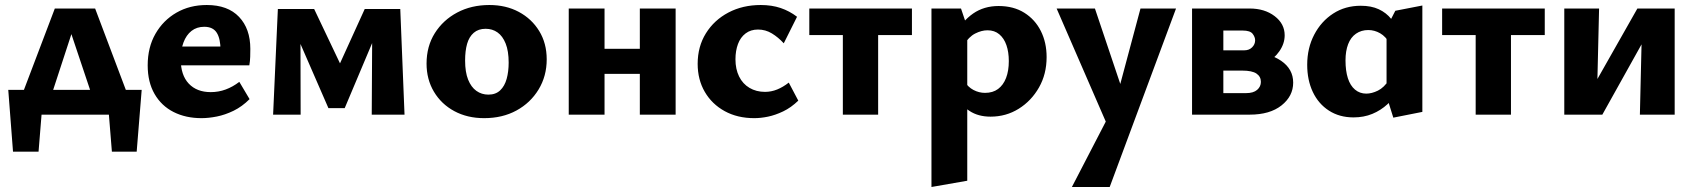

<svg xmlns="http://www.w3.org/2000/svg" viewBox="-20 -458 6766 767"><path d="M38 0 199 -424H360L520 0H373L248 -373H282L160 0ZM32 148 13 -99H154L134 148ZM80 0 31 -99H546L482 0ZM427 148 407 -99H546L526 148Z M785 14Q722 14 673.5 -10.5Q625 -35 597.5 -82.5Q570 -130 570 -197Q570 -269 601 -323Q632 -377 685 -407.5Q738 -438 806 -438Q890 -438 935 -390.5Q980 -343 980 -263Q980 -248 979.5 -231Q979 -214 976 -197H861V-257Q861 -303 846 -327Q831 -351 796 -351Q766 -351 745 -334.5Q724 -318 713 -288.5Q702 -259 702 -221Q702 -158 734 -124Q766 -90 822 -90Q853 -90 881.5 -100.5Q910 -111 936 -131L977 -62Q947 -32 913 -15.5Q879 1 846 7.5Q813 14 785 14ZM637 -197 653 -272H967V-197Z M1071 0 1090 -422H1180L1181 0ZM1465 0 1467 -353 1508 -384 1357 -26H1292L1150 -352L1157 -422H1235L1351 -178H1326L1437 -422H1579L1596 0Z M1914 14Q1847 14 1795 -14Q1743 -42 1713.5 -91.5Q1684 -141 1684 -204Q1684 -273 1717 -325.5Q1750 -378 1806.5 -408Q1863 -438 1935 -438Q2001 -438 2052.5 -410.5Q2104 -383 2134 -334Q2164 -285 2164 -221Q2164 -154 2131.5 -100.5Q2099 -47 2043 -16.5Q1987 14 1914 14ZM1931 -80Q1960 -80 1978 -97Q1996 -114 2004 -143Q2012 -172 2012 -208Q2012 -254 2000 -284Q1988 -314 1967.5 -328.5Q1947 -343 1920 -343Q1891 -343 1872.5 -327Q1854 -311 1846 -283Q1838 -255 1838 -216Q1838 -170 1850 -140Q1862 -110 1883 -95Q1904 -80 1931 -80Z M2536 0V-424H2679V0ZM2252 0V-424H2395V0ZM2322 -163V-263H2607V-163Z M2993 14Q2926 14 2875 -14Q2824 -42 2795.5 -91Q2767 -140 2767 -203Q2767 -272 2800 -325Q2833 -378 2890 -408Q2947 -438 3019 -438Q3063 -438 3098.5 -426Q3134 -414 3164 -391L3111 -285Q3089 -309 3063.5 -324.5Q3038 -340 3008 -340Q2979 -340 2958.5 -324.5Q2938 -309 2928 -282Q2918 -255 2918 -221Q2918 -182 2932.5 -152.5Q2947 -123 2974 -107Q3001 -91 3036 -91Q3061 -91 3084.5 -100.5Q3108 -110 3131 -128L3169 -56Q3140 -28 3108.5 -13Q3077 2 3048 8Q3019 14 2993 14Z M3347 0V-424H3488V0ZM3213 -318V-424H3623V-318Z M3937 8Q3888 8 3853.5 -14.5Q3819 -37 3801 -77L3833 -133Q3847 -110 3869 -98.5Q3891 -87 3915 -87Q3946 -87 3967 -102.5Q3988 -118 3999 -146.5Q4010 -175 4010 -214Q4010 -250 4000.5 -277.5Q3991 -305 3972 -321Q3953 -337 3925 -337Q3901 -337 3875.5 -324Q3850 -311 3830 -278L3787 -311Q3824 -374 3867.5 -404Q3911 -434 3969 -434Q4029 -434 4072 -407Q4115 -380 4138 -334Q4161 -288 4161 -230Q4161 -162 4130.5 -108.5Q4100 -55 4049.5 -23.5Q3999 8 3937 8ZM3701 289V-424H3819L3844 -350V264Z M4417 73 4201 -424H4354L4471 -76ZM4536 -424H4678L4413 289H4262L4434 -43Z M4742 0V-424H4972Q5032 -424 5072 -393.5Q5112 -363 5112 -317Q5112 -284 5091 -253.5Q5070 -223 5034.5 -204Q4999 -185 4956 -185L4975 -248Q5050 -248 5098 -215Q5146 -182 5146 -128Q5146 -74 5099.5 -37Q5053 0 4972 0ZM4867 -86H4958Q4987 -86 5002 -99Q5017 -112 5017 -131Q5017 -152 4999.5 -164Q4982 -176 4942 -176H4831V-257H4951Q4970 -257 4982 -269Q4994 -281 4994 -297Q4994 -310 4984 -323Q4974 -336 4944 -336H4867Z M5387 11Q5331 11 5289 -16Q5247 -43 5224.5 -90.5Q5202 -138 5202 -199Q5202 -266 5230 -319.5Q5258 -373 5306 -404Q5354 -435 5416 -435Q5458 -435 5488 -421Q5518 -407 5537.5 -382.5Q5557 -358 5567 -327L5531 -285Q5516 -312 5493.5 -325Q5471 -338 5446 -338Q5418 -338 5397 -323.5Q5376 -309 5365.5 -281.5Q5355 -254 5355 -217Q5355 -175 5364.5 -145.5Q5374 -116 5393 -100Q5412 -84 5438 -84Q5460 -84 5484.5 -96Q5509 -108 5529 -139L5571 -101Q5550 -67 5523 -42Q5496 -17 5462 -3Q5428 11 5387 11ZM5546 12 5519 -74V-347L5554 -415L5662 -436V-11Z M5875 0V-424H6016V0ZM5741 -318V-424H6151V-318Z M6531 0 6541 -424H6670V0ZM6229 0V-424H6368L6358 0ZM6318 0V-66L6521 -424H6579V-355L6381 0Z"/></svg>

Font: Ysabeau Infant ExtraBold
Style: Regular
Weight: 800
Designer: Christian Thalmann (Catharsis Fonts)
Version: Version 2.001;gftools[0.9.30]; featfreeze: ss01,ss02,lnum